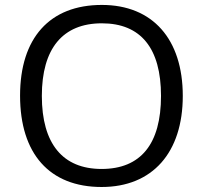

<svg xmlns="http://www.w3.org/2000/svg" viewBox="-20 -745 819 775"><path d="M717.8 -357.9C717.8 -586.9 596.2 -725.1 391.1 -725.1C180.2 -725.1 61 -591.3 61 -358.9C61 -124.5 179.7 9.8 390.1 9.8C595.7 9.8 717.8 -129.4 717.8 -357.9ZM148.9 -357.9C148.9 -548.8 232.9 -650.9 391.1 -650.9C548.8 -650.9 629.9 -549.8 629.9 -357.9C629.9 -164.1 548.3 -63 390.1 -63C233.4 -63 148.9 -164.6 148.9 -357.9Z"/></svg>

Font: Open Sans
Style: Regular
Weight: 400
Foundry: Ascender Corporation
Version: Version 1.100;PS 001.100;hotconv 1.0.88;makeotf.lib2.5.64775